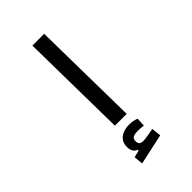

<svg xmlns="http://www.w3.org/2000/svg" viewBox="-286 -786 1158 1158"><g transform="rotate(-45 293.0 -207.5)"><path d="M246.6 0 236.3 -693.4H336.9L347.2 0ZM201.7 277.3 196.3 218.8 242.2 207V200.7Q207 188.5 207 141.6Q207 100.1 236.3 77.9Q265.6 55.7 311.5 55.7Q332 55.7 346.7 59.1Q361.3 62.5 373.5 67.4L370.6 123Q344.2 119.6 324.7 119.6Q292.5 119.6 280.5 127.4Q268.6 135.3 268.6 154.3Q268.6 172.9 277.3 179.7Q286.1 186.5 303.7 186.5Q317.9 186.5 344 181.9Q370.1 177.2 392.1 173.3L398.9 234.4Z"/></g></svg>

Font: CaskaydiaMono NF
Style: Regular
Weight: 400
Designer: Aaron Bell
Foundry: Saja Typeworks
Version: Version 2111.001; ttfautohint (v1.8.4);Nerd Fonts 3.1.1